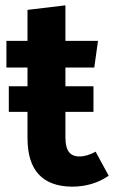

<svg xmlns="http://www.w3.org/2000/svg" viewBox="-20 -683 427 719"><path d="M338 -115 387 -25Q328 16 249 16Q83 14 83 -166V-264H13V-360H83V-430H4V-530H83V-646L225 -663V-530H347L333 -430H225V-360H330V-264H225V-169Q225 -131 238 -114Q251 -97 278 -97Q305 -97 338 -115Z"/></svg>

Font: FiraGO SemiBold
Style: Regular
Weight: 600
Designer: bBox Type
Foundry: bBox Type GmbH
Version: Version 1.001;PS 001.001;hotconv 1.0.88;makeotf.lib2.5.64775